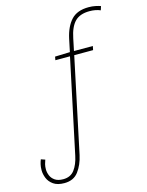

<svg xmlns="http://www.w3.org/2000/svg" viewBox="-234 -852 902 1180"><g transform="rotate(-15 217.0 -262.0)"><path d="M26 241Q-18 241 -43.5 223Q-69 205 -79.5 179Q-90 153 -90 128Q-90 107 -86 90.5Q-82 74 -77 62L-51 71Q-56 84 -59.5 98Q-63 112 -63 130Q-63 149 -55 169Q-47 189 -27.5 202.5Q-8 216 25 216Q72 216 97 182.5Q122 149 133 96L260 -503H167L171 -525L266 -528L283 -609Q299 -683 337 -724Q375 -765 448 -765Q471 -765 490.5 -761Q510 -757 524 -752L516 -727Q486 -740 447 -740Q386 -740 354 -707.5Q322 -675 308 -605L292 -528H412L407 -503H287L160 98Q147 158 116 199.5Q85 241 26 241Z"/></g></svg>

Font: Noto Sans Thin
Style: Italic
Weight: 100
Italic angle: -12°
Designer: Monotype Design Team
Foundry: Monotype Imaging Inc.
Version: Version 2.013; ttfautohint (v1.8.4.7-5d5b)